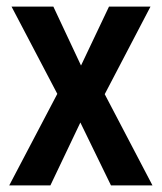

<svg xmlns="http://www.w3.org/2000/svg" viewBox="-20 -563 491 583"><path d="M154 -278 15 -543H142L226 -364L311 -543H437L298 -277L443 0H317L224 -191L133 0H8Z"/></svg>

Font: Noto Sans Kannada Condensed SemiBold
Style: Regular
Weight: 600
Width: 3
Designer: Jelle Bosma - Monotype Design Team
Foundry: Monotype Imaging Inc.
Version: Version 2.005; ttfautohint (v1.8.4.7-5d5b)